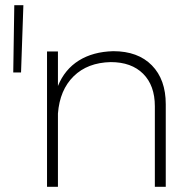

<svg xmlns="http://www.w3.org/2000/svg" viewBox="-20 -719 744 739"><path d="M35 -699H70L61 -440H31ZM618 -318V0H576V-310Q576 -390 531 -435Q486 -480 406 -480Q317 -478 263.5 -425.5Q210 -373 203 -282V0H161V-521H203V-388Q229 -452 283.5 -486Q338 -520 416 -522Q511 -522 564.5 -467.5Q618 -413 618 -318Z"/></svg>

Font: Argentum Sans ExtraLight
Style: Regular
Weight: 275
Designer: Julieta Ulanovsky (Modified by Cristiano Sobral)
Foundry: Julieta Ulanovsky
Version: Version 1.000; ttfautohint (v1.5.65-e2d9)